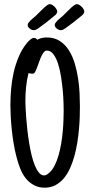

<svg xmlns="http://www.w3.org/2000/svg" viewBox="-20 -874 425 901"><path d="M355 -375Q355 -354.5 354.2 -327.4Q353.5 -300.3 350.8 -269.5Q348.1 -238.8 343 -206.5Q337.9 -174.3 329.6 -143.6Q321.3 -112.8 309.1 -85.4Q296.9 -58.1 279.8 -37.6Q262.7 -17.1 240.2 -5.1Q217.8 6.8 189 6.8Q160.2 6.8 136.7 -6.6Q113.3 -20 97.2 -42Q84 -59.6 74 -85.2Q64 -110.8 56.4 -141.1Q48.8 -171.4 43.5 -204.1Q38.1 -236.8 34.9 -268.6Q31.7 -300.3 30.3 -328.9Q28.8 -357.4 28.8 -378.9Q28.8 -415 32 -454.6Q35.2 -494.1 43.9 -533Q52.7 -571.8 67.9 -607.9Q83 -644 106.9 -672.9Q109.4 -675.8 113 -679.7Q116.7 -683.6 121.1 -687.3Q125.5 -690.9 130.1 -693.6Q134.8 -696.3 139.2 -696.3Q143.6 -696.3 147.7 -693.8Q151.9 -691.4 154.8 -687.5Q165 -693.4 176.5 -695.8Q188 -698.2 199.7 -698.2Q235.4 -698.2 261 -681.4Q286.6 -664.6 303.7 -637.2Q320.8 -609.9 331.1 -575.2Q341.3 -540.5 346.7 -504.4Q352.1 -468.3 353.5 -434.6Q355 -400.9 355 -375ZM278.8 -353.5Q278.8 -366.2 278.1 -392.3Q277.3 -418.5 274.4 -450Q271.5 -481.4 266.4 -514.6Q261.2 -547.9 252.4 -575Q243.7 -602.1 230.7 -619.4Q217.8 -636.7 199.7 -636.7Q192.4 -636.7 186.5 -629.9Q180.7 -623 175.3 -612.3Q169.9 -601.6 165.5 -588.9Q161.1 -576.2 156.7 -564.5Q152.3 -552.7 148.4 -543.5Q144.5 -534.2 140.1 -530.3Q138.7 -528.8 135.5 -528.6Q132.3 -528.3 129.4 -528.3Q121.1 -528.3 113.8 -531.2Q105.5 -498 102.3 -465.1Q99.1 -432.1 99.1 -398.4Q99.1 -388.2 100.1 -367.7Q101.1 -347.2 103 -320.8Q105 -294.4 108.4 -264.2Q111.8 -233.9 116.7 -203.9Q121.6 -173.8 128.2 -146.2Q134.8 -118.7 143.6 -97.4Q152.3 -76.2 163.1 -63.5Q173.8 -50.8 187 -50.8Q194.3 -50.8 200.2 -54.9Q206.1 -59.1 211.4 -63.5Q226.1 -76.7 236.8 -98.1Q247.6 -119.6 254.9 -145.5Q262.2 -171.4 267.1 -200Q272 -228.5 274.4 -256.3Q276.9 -284.2 277.8 -309.3Q278.8 -334.5 278.8 -353.5ZM109.9 -756.8Q109.9 -761.7 114 -767.6Q118.2 -773.4 123.8 -778.8Q129.4 -784.2 135.3 -788.8Q141.1 -793.5 145 -796.9L188 -838.9Q193.8 -843.3 200.4 -848.9Q207 -854.5 214.4 -854.5Q219.2 -854.5 225.3 -850.8Q231.4 -847.2 236.6 -842Q241.7 -836.9 245.1 -830.6Q248.5 -824.2 248.5 -819.3Q248.5 -818.4 248.5 -817.4Q248.5 -816.4 247.6 -815.4Q246.1 -809.6 241.7 -805.2Q237.3 -800.8 231.9 -796.9Q216.8 -784.7 209.5 -778.8Q202.1 -772.9 196.3 -768.3Q190.4 -763.7 182.6 -758.1Q174.8 -752.4 159.7 -741.2Q154.3 -737.3 149.2 -734.9Q144 -732.4 138.2 -732.4Q133.8 -732.4 128.9 -734.4Q124 -736.3 119.6 -739.7Q115.2 -743.2 112.5 -747.6Q109.9 -752 109.9 -756.8ZM236.8 -756.8Q236.8 -761.7 241 -767.6Q245.1 -773.4 250.7 -778.8Q256.3 -784.2 262.2 -788.8Q268.1 -793.5 272 -796.9L314.9 -838.9Q320.8 -843.3 327.4 -848.9Q334 -854.5 341.3 -854.5Q346.2 -854.5 352.3 -850.8Q358.4 -847.2 363.5 -842Q368.7 -836.9 372.1 -830.6Q375.5 -824.2 375.5 -819.3Q375.5 -818.4 375.5 -817.4Q375.5 -816.4 374.5 -815.4Q373 -809.6 368.7 -805.2Q364.3 -800.8 358.9 -796.9Q343.8 -784.7 336.4 -778.8Q329.1 -772.9 323.2 -768.3Q317.4 -763.7 309.6 -758.1Q301.8 -752.4 286.6 -741.2Q281.2 -737.3 276.1 -734.9Q271 -732.4 265.1 -732.4Q260.7 -732.4 255.9 -734.4Q251 -736.3 246.6 -739.7Q242.2 -743.2 239.5 -747.6Q236.8 -752 236.8 -756.8Z"/></svg>

Font: Just Another Hand
Style: Regular
Weight: 400
Designer: Astigmatic (AOETI)
Foundry: Astigmatic (AOETI)
Version: Version 1.001